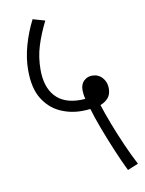

<svg xmlns="http://www.w3.org/2000/svg" viewBox="-80 -689 614 813"><g transform="rotate(-10 226.5 -282.5)"><path d="M404 67Q383 24 361 -28.5Q339 -81 320.5 -130.5Q302 -180 292 -215Q275 -213 255 -213Q205 -213 161 -233.5Q117 -254 89 -299.5Q61 -345 61 -422Q61 -473 76 -527Q91 -581 117 -632L169 -617Q143 -565 128 -517Q113 -469 113 -415Q113 -341 149.5 -300.5Q186 -260 257 -260Q267 -260 278 -261Q273 -282 273 -299Q273 -325 288 -339Q303 -353 323 -353Q350 -353 367 -334Q384 -315 384 -288Q384 -262 371 -247Q358 -232 337 -224Q348 -189 366.5 -140.5Q385 -92 407 -42Q429 8 450 48Z"/></g></svg>

Font: Noto Sans Condensed Light
Style: Regular
Weight: 300
Width: 3
Designer: Monotype Design Team
Foundry: Monotype Imaging Inc.
Version: Version 2.013; ttfautohint (v1.8.4.7-5d5b)